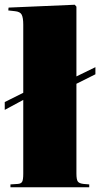

<svg xmlns="http://www.w3.org/2000/svg" viewBox="-20 -789 435 809"><path d="M24 0V-12L55 -14Q69 -15 73.5 -23.5Q78 -32 78 -57V-368L0 -326V-359L78 -398V-685Q78 -714 71.5 -727Q65 -740 42 -742L15 -745L16 -757L295 -769L302 -761V-467L382 -506V-476L302 -436V-58Q302 -32 308 -24Q314 -16 332 -14L356 -12V0Z"/></svg>

Font: Display Black
Style: Regular
Weight: 900
Designer: Latin by Veronika Burian and Jose Scaglione. Greek by Irene Vlachou. Cyrillic by Vera Evstafieva.
Foundry: TypeTogether
Version: Version 3.002